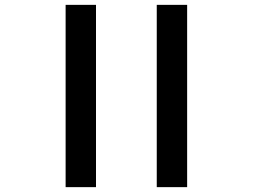

<svg xmlns="http://www.w3.org/2000/svg" viewBox="-20 -770 1040 790"><path d="M750 0H625V-750H750ZM375 0H250V-750H375Z"/></svg>

Font: Xanmono
Style: Regular
Weight: 400
Designer: GGBotNet
Foundry: GGBotNet
Version: 1.00